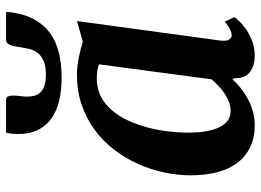

<svg xmlns="http://www.w3.org/2000/svg" viewBox="-132 -706 848 624"><g transform="rotate(-90 292.0 -394.0)"><path d="M197.3 9.8Q153.8 9.8 122.8 -6.3Q91.8 -22.5 72 -50.5Q52.2 -78.6 43.2 -116.7Q34.2 -154.8 34.2 -198.2Q34.2 -241.2 43.7 -285.4Q53.2 -329.6 71.8 -370.6Q90.3 -411.6 117.9 -447.5Q145.5 -483.4 181.9 -510.3Q218.3 -537.1 262.9 -552.5Q307.6 -567.9 360.8 -567.9Q388.2 -567.9 417.5 -561.8Q446.8 -555.7 468.8 -548.8L535.6 -567.9L472.2 -102.1Q469.7 -82 475.3 -73.5Q481 -64.9 489.3 -64.9Q496.1 -64.9 506.3 -69.3Q516.6 -73.7 533.7 -87.4L548.3 -56.2Q544.4 -50.3 533.9 -39.3Q523.4 -28.3 507.3 -17.3Q491.2 -6.3 470 1.7Q448.7 9.8 423.8 9.8Q389.6 9.8 369.1 -6.3Q348.6 -22.5 350.1 -56.2L346.2 -62.5Q333.5 -48.3 317.4 -35.4Q301.3 -22.5 282.7 -12.5Q264.2 -2.4 242.7 3.7Q221.2 9.8 197.3 9.8ZM243.7 -68.4Q257.8 -68.4 272 -73.5Q286.1 -78.6 299.3 -87.4Q312.5 -96.2 324.2 -107.4Q335.9 -118.7 346.2 -130.4L395 -496.6Q384.3 -500.5 372.3 -502Q360.4 -503.4 347.7 -503.4Q315.9 -503.4 290.5 -490.2Q265.1 -477.1 245.6 -454.3Q226.1 -431.6 212.4 -401.9Q198.7 -372.1 189.9 -339.1Q181.2 -306.2 177 -272Q172.9 -237.8 172.9 -206.5Q172.9 -141.1 190.7 -104.7Q208.5 -68.4 243.7 -68.4ZM351.1 -617.7Q310.5 -617.7 276.9 -625.7Q243.2 -633.8 219 -650.9Q194.8 -668 181.6 -694.6Q168.5 -721.2 168.5 -757.8Q168.5 -767.6 169.2 -777.6Q169.9 -787.6 172.9 -798.3H279.3Q287.6 -798.3 290.5 -792Q293.5 -785.6 293.5 -775.9Q293.5 -764.6 291.7 -752.4Q290 -740.2 290 -729.5Q290 -715.3 293.5 -704.3Q296.9 -693.4 305.2 -685.3Q313.5 -677.2 327.4 -673.1Q341.3 -668.9 362.3 -668.9Q390.6 -668.9 407.5 -676.8Q424.3 -684.6 433.3 -697.3Q442.4 -710 445.8 -726.3Q449.2 -742.7 451.7 -759.8Q452.6 -767.1 454.1 -773.9Q455.6 -780.8 458.3 -786.1Q460.9 -791.5 464.6 -794.9Q468.3 -798.3 474.1 -798.3H564.9Q564.9 -794.4 564.7 -790.3Q564.5 -786.1 564 -782.2Q558.1 -738.3 541.3 -707.3Q524.4 -676.3 497.6 -656.2Q470.7 -636.2 433.8 -627Q397 -617.7 351.1 -617.7Z"/></g></svg>

Font: Merriweather Bold
Style: Italic
Weight: 700
Italic angle: -7°
Designer: Eben Sorkin ( eben@eyebytes.com )
Foundry: Eben Sorkin ( eben@eyebytes.com )
Version: Version 1.5; ttfautohint (v0.97) -l 13 -r 13 -G 200 -x 24 -f